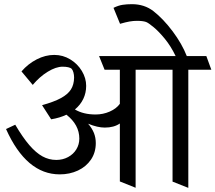

<svg xmlns="http://www.w3.org/2000/svg" viewBox="-20 -847 1028 916"><path d="M988.3 -514.2H878.4V49.3L803.2 19.5V-514.2H627V48.8L551.8 18.6V-257.8Q523.4 -238.3 480 -238.3Q445.3 -238.3 400.4 -256.8Q418.9 -235.4 428 -212.9Q437 -190.4 437 -164.6Q437 -119.6 414.1 -85.7Q391.1 -51.8 351.8 -33.4Q312.5 -15.1 265.1 -15.1Q105.5 -15.1 8.8 -231.4L52.7 -252Q88.4 -191.4 119.9 -154.8Q151.4 -118.2 182.4 -101.1Q213.4 -84 248.5 -84Q279.8 -84 304.9 -97.7Q330.1 -111.3 344.2 -134.5Q358.4 -157.7 358.4 -186Q358.4 -251.5 296.9 -299.8Q265.6 -284.7 224.1 -277.8L180.7 -345.2Q238.3 -361.3 271 -379.2Q303.7 -397 318.4 -420.2Q333 -443.4 333.5 -476.6Q333.5 -489.7 330.3 -501.5Q327.1 -513.2 321.8 -518.6Q317.4 -523.4 305.9 -526.1Q294.4 -528.8 278.8 -528.8Q247.1 -528.8 208 -504.9Q168.9 -481 136.2 -441.9L82.5 -506.3Q113.8 -542.5 155 -563.7Q196.3 -585 238.8 -585Q280.3 -585 315.2 -563.7Q350.1 -542.5 370.6 -508.3Q391.1 -474.1 391.1 -437.5Q391.1 -403.8 377.4 -375.2Q363.8 -346.7 337.4 -324.7Q377.9 -300.8 436 -300.8Q471.7 -300.8 503.4 -314.7Q535.2 -328.6 551.8 -351.6V-514.2H479L452.6 -579.6H817.9Q795.4 -626.5 766.4 -661.9Q737.3 -697.3 712.4 -717.8Q687.5 -738.3 676.8 -742.2Q661.6 -747.6 633.3 -747.6Q616.2 -747.6 597.9 -744.4Q579.6 -741.2 552.7 -733.4L521.5 -809.6Q544.4 -820.8 564.7 -824Q585 -827.1 609.4 -827.1Q668.9 -827.1 711.9 -793.9Q758.8 -757.3 803.5 -697.8Q848.1 -638.2 871.1 -579.6H964.4Z"/></svg>

Font: Vesper Libre
Style: Regular
Weight: 400
Designer: Robert Keller & Kimya Gandhi
Foundry: Mota Italic
Version: Version 1.058